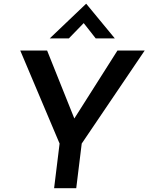

<svg xmlns="http://www.w3.org/2000/svg" viewBox="-20 -995 785 1015"><path d="M295 -236 87 -728H229L386 -336L351 -334L601 -728H745L412 -236L383 0H266ZM486 -792 413 -885 442 -893 344 -792H243L435 -975H436L587 -792Z"/></svg>

Font: Josefin Sans Thin SemiBold
Style: Italic
Weight: 600
Italic angle: -7°
Version: Version 2.000